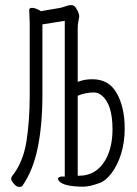

<svg xmlns="http://www.w3.org/2000/svg" viewBox="-20 -728 540 756"><path d="M211 -17Q209 -21 208 -23Q208 -31 222 -33H235V-646L147 -632V-355Q147 -236 128.5 -146Q110 -56 68 4Q65 8 55 8Q45 8 34.5 -4.5Q24 -17 24 -23.5Q24 -30 28 -35Q71 -89 84 -170.5Q97 -252 97 -353V-638L95 -688Q95 -697 106 -697Q121 -697 141 -684L217 -697Q227 -699 238.5 -703.5Q250 -708 260.5 -708Q271 -708 277.5 -699Q284 -690 288 -680Q292 -670 292 -665Q292 -660 289 -646Q286 -632 286 -619V-406L293 -408Q315 -416 344 -416Q409 -416 440 -360.5Q471 -305 471 -222Q471 -169 457.5 -124.5Q444 -80 420.5 -48Q397 -16 371 -7Q332 7 309 7Q228 7 211 -17ZM291 -36Q359 -36 395 -98Q423 -147 423 -219Q423 -317 381 -352Q366 -364 350 -364Q317 -364 286 -351V-36Z"/></svg>

Font: Moon Stars Kai HW Light
Style: Regular
Weight: 300
Designer: GuiWonder
Version: Version 1.101